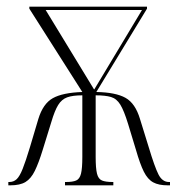

<svg xmlns="http://www.w3.org/2000/svg" viewBox="-20 -556 535 576"><path d="M5 0V-10H8Q21 -10 30 -18.5Q39 -27 48 -49.5Q57 -72 70 -115L95 -199Q109 -245 138.5 -261.5Q168 -278 227 -280L68 -530V-536H421V-530L269 -280Q327 -279 356.5 -262.5Q386 -246 400 -199L426 -115Q444 -55 455.5 -32.5Q467 -10 487 -10H490V0H483Q456 0 439.5 -9Q423 -18 411.5 -41Q400 -64 388 -106L364 -185Q352 -224 341 -242Q330 -260 313 -265Q296 -270 267 -270V-85Q267 -51 271 -35Q275 -19 286 -14.5Q297 -10 318 -10H320V0H175V-10H178Q198 -10 208.5 -14.5Q219 -19 223 -35Q227 -51 227 -85V-270Q198 -270 181.5 -264Q165 -258 154.5 -241Q144 -224 134 -190L108 -106Q96 -67 84.5 -43.5Q73 -20 56.5 -10Q40 0 11 0ZM262 -288H263L406 -526H117Z"/></svg>

Font: Noto Serif Display ExtraCondensed ExtraLight
Style: Regular
Weight: 200
Width: 2
Designer: Monotype Design Team
Foundry: Monotype Imaging Inc.
Version: Version 2.009